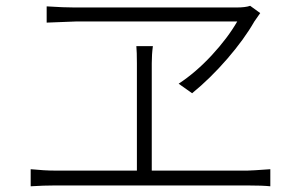

<svg xmlns="http://www.w3.org/2000/svg" viewBox="-20 -696 1040 669"><path d="M806.6 -621.1H243.2L142.6 -617.2V-673.8Q203.1 -669.9 241.2 -669.9H802.7Q835.9 -669.9 851.6 -675.8L886.7 -650.4L866.2 -621.1Q831.1 -559.6 772 -491.2Q712.9 -422.9 649.4 -371.1L602.5 -404.3Q662.1 -443.4 717.8 -503.4Q773.4 -563.5 806.6 -621.1ZM508.8 -101.6H842.8Q855.5 -101.6 921.9 -106.4V-46.9Q894.5 -49.8 842.8 -49.8H170.9Q132.8 -49.8 86.9 -46.9V-106.4Q135.7 -101.6 170.9 -101.6H457V-475.6Q457 -515.6 455.1 -535.2H512.7Q508.8 -506.8 508.8 -475.6Z"/></svg>

Font: Gen Shin Gothic Monospace Light
Style: Regular
Weight: 300
Designer: [Source Han Sans]
Ryoko NISHIZUKA  (kana & ideographs); Paul D. Hunt (Latin, Greek & Cyrillic); Wenlong ZHANG  (bopomofo
Version: Version 1.002.20150607